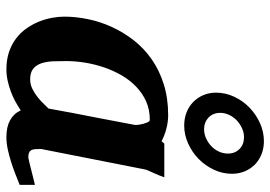

<svg xmlns="http://www.w3.org/2000/svg" viewBox="-144 -700 855 608"><g transform="rotate(90 284.0 -395.5)"><path d="M375 -394Q375.5 -396 374.8 -403.8Q374 -411.6 371.8 -420.2Q369.6 -428.7 366.5 -435.3Q363.3 -441.9 358.9 -441.9Q326.7 -441.9 300.5 -430.2Q274.4 -418.5 253.7 -398.4Q232.9 -378.4 217.8 -352.1Q202.6 -325.7 192.6 -296.1Q182.6 -266.6 177.7 -235.8Q172.9 -205.1 172.9 -176.8Q172.9 -156.7 173.6 -136.7Q174.3 -116.7 179.4 -100.1Q184.6 -83.5 196.5 -73.2Q208.5 -63 231 -63Q247.1 -63 261.5 -70.3Q275.9 -77.6 287.8 -87.2Q299.8 -96.7 308.8 -106.4Q317.9 -116.2 323.2 -121.1Q326.7 -141.1 328.9 -152.1Q331.1 -163.1 332.8 -173.1Q334.5 -183.1 336.9 -195.8Q339.4 -208.5 344 -232.2Q348.6 -255.9 356 -294.2Q363.3 -332.5 375 -394ZM564.9 -29.8Q547.9 -22.9 529.1 -15.6Q510.3 -8.3 490.7 -2.2Q471.2 3.9 451.7 8.1Q432.1 12.2 413.1 12.2Q381.3 12.2 360.1 0.5Q338.9 -11.2 329.1 -33.2Q315.9 -24.4 300.8 -16.1Q285.6 -7.8 269 -1.7Q252.4 4.4 234.9 8.3Q217.3 12.2 199.2 12.2Q168.5 12.2 144 3.9Q119.6 -4.4 101.1 -18.6Q82.5 -32.7 69.6 -51.3Q56.6 -69.8 48.3 -90.1Q40 -110.4 36.1 -131.3Q32.2 -152.3 32.2 -170.9Q32.2 -208 40.3 -246.8Q48.3 -285.6 65.2 -322.3Q82 -358.9 107.4 -391.4Q132.8 -423.8 167.5 -448Q202.1 -472.2 246.3 -486.1Q290.5 -500 344.2 -500Q366.2 -500 387.9 -494.1Q409.7 -488.3 426.8 -479L434.1 -487.8H541Q538.6 -480.5 534.7 -471.2Q530.8 -461.9 526.9 -453.1Q522.9 -444.3 519.8 -437.3Q516.6 -430.2 516.1 -426.8L451.2 -97.2Q451.2 -85.9 451.9 -78.1Q452.6 -70.3 455.6 -65.7Q458.5 -61 463.9 -59.1Q469.2 -57.1 478 -57.1Q480 -57.1 492.4 -60.1Q504.9 -63 519.8 -66.9Q534.7 -70.8 547.9 -74Q561 -77.1 564.9 -78.1ZM465.8 -689Q465.8 -711.9 451.2 -726.1Q436.5 -740.2 414.1 -740.2Q399.4 -740.2 385.5 -733.9Q371.6 -727.5 360.8 -717.3Q350.1 -707 343.5 -693.4Q336.9 -679.7 336.9 -665Q336.9 -642.1 351.8 -627.9Q366.7 -613.8 388.7 -613.8Q403.8 -613.8 417.7 -620.1Q431.6 -626.5 442.4 -636.7Q453.1 -647 459.5 -660.6Q465.8 -674.3 465.8 -689ZM529.8 -702.1Q529.8 -671.9 516.8 -644.5Q503.9 -617.2 482.7 -596.4Q461.4 -575.7 433.8 -563.2Q406.2 -550.8 377 -550.8Q355 -550.8 335.9 -558.1Q316.9 -565.4 303 -578.9Q289.1 -592.3 281 -610.8Q272.9 -629.4 272.9 -651.9Q272.9 -681.6 285.9 -709.2Q298.8 -736.8 320.3 -757.6Q341.8 -778.3 369.4 -790.8Q397 -803.2 426.8 -803.2Q448.7 -803.2 467.8 -795.7Q486.8 -788.1 500.5 -774.7Q514.2 -761.2 522 -742.7Q529.8 -724.1 529.8 -702.1Z"/></g></svg>

Font: Charis SIL APac
Style: Bold Italic
Weight: 700
Italic angle: -11°
Foundry: SIL International
Version: Version 5.000